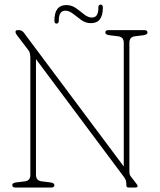

<svg xmlns="http://www.w3.org/2000/svg" viewBox="-20 -834 710 854"><path d="M222 -10.5Q222 0 208 0H48.5Q34.5 0 34.5 -10.5Q34.5 -20 51 -22.5L91 -27.5Q115 -30.5 115 -56.5V-573.5Q115 -598.5 108 -608.5L55.5 -677.5Q49 -686 49 -692Q49 -700 58 -700H64.5Q77.5 -700 86.5 -688L530.5 -93.5V-643.5Q530.5 -669.5 505.5 -672.5L465.5 -677.5Q448.5 -680 448.5 -689.5Q448.5 -700 462.5 -700H622Q636 -700 636 -689.5Q636 -680 619 -677.5L579.5 -672.5Q555.5 -669.5 555.5 -643.5V-71Q555.5 -57 561.5 -49.5L584 -20.5Q587 -17 589.5 -13Q592 -9 592 -6.5Q592 0 581.5 0H551.5Q542 0 542 -10Q542 -23 540.2 -30Q538.5 -37 531.5 -46.5L140 -571V-56.5Q140 -30.5 165 -27.5L205 -22.5Q222 -20 222 -10.5ZM384.5 -731Q361 -731 341.5 -745Q322 -759 304.8 -772.8Q287.5 -786.5 270.5 -786.5Q241.5 -786.5 241.5 -743Q241.5 -729 231.5 -729Q222 -729 222 -742Q222 -811.5 275 -811.5Q298.5 -811.5 317.8 -797.8Q337 -784 354.2 -770Q371.5 -756 389 -756Q418 -756 417.5 -799Q416.5 -813.5 428 -813.5Q437.5 -813.5 437.5 -800Q437.5 -731 384.5 -731Z"/></svg>

Font: Fraunces 144pt SuperSoft Thin
Style: Regular
Weight: 100
Version: Version 1.000;[0bf87f6ff]